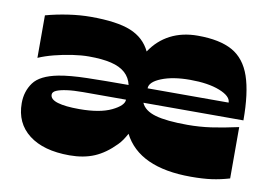

<svg xmlns="http://www.w3.org/2000/svg" viewBox="-61 -603 1000 707"><g transform="rotate(10 438.5 -250.0)"><path d="M236 8Q139 8 84.5 -34Q30 -76 30 -151Q30 -195 54 -228Q78 -261 145 -274Q187 -282 251 -283.5Q315 -285 406 -285Q400 -312 380.5 -329.5Q361 -347 327.5 -355Q294 -363 244 -363Q217 -363 183 -358Q149 -353 116 -344.5Q83 -336 58 -325V-484Q98 -495 142 -501.5Q186 -508 226 -508Q324 -508 375.5 -487Q427 -466 450 -418Q479 -462 523.5 -485Q568 -508 626 -508Q708 -508 755.5 -481.5Q803 -455 824 -394Q845 -333 845 -230H471Q483 -202 524.5 -190Q566 -178 645 -178Q689 -178 732 -184Q775 -190 834 -203V-11Q800 -1 767.5 3.5Q735 8 690 8Q496 8 437 -108Q430 -95 422.5 -84Q415 -73 406 -64Q369 -26 329 -9Q289 8 236 8ZM242 -166Q319 -166 362.5 -187Q406 -208 406 -230Q375 -230 329.5 -230Q284 -230 246 -230Q210 -230 185 -226.5Q160 -223 146.5 -217Q133 -211 133 -201Q133 -183 161.5 -174.5Q190 -166 242 -166ZM477 -285H780Q780 -309 737 -326Q694 -343 626 -343Q562 -343 519.5 -326Q477 -309 477 -285Z"/></g></svg>

Font: Ojuju ExtraBold
Style: Regular
Weight: 800
Designer: Chisaokwu Joboson, Mirko Velimirovic
Foundry: Udi Foundry
Version: Version 1.000